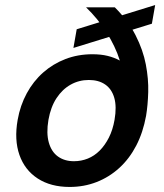

<svg xmlns="http://www.w3.org/2000/svg" viewBox="-20 -729 650 761"><path d="M256 12Q181 12 129.5 -21.5Q78 -55 57 -115Q36 -175 50 -254Q60 -311 86 -359Q112 -407 151 -441.5Q190 -476 239.5 -495Q289 -514 346 -514Q380 -514 406.5 -507.5Q433 -501 455 -489Q446 -518 432.5 -546Q419 -574 402 -601Q385 -628 364.5 -653Q344 -678 321 -700H435Q488 -647 517.5 -589Q547 -531 558 -473.5Q569 -416 567.5 -364Q566 -312 559 -270Q547 -204 520 -152Q493 -100 453 -63.5Q413 -27 363 -7.5Q313 12 256 12ZM273 -90Q302 -90 328 -100.5Q354 -111 375 -132Q396 -153 411.5 -183.5Q427 -214 434 -254Q443 -306 433 -341Q423 -376 397 -394Q371 -412 332 -412Q293 -412 260 -393.5Q227 -375 204 -340Q181 -305 172 -254Q163 -201 173.5 -164Q184 -127 210 -108.5Q236 -90 273 -90ZM271 -539 284 -613 595 -709 582 -635Z"/></svg>

Font: DM Sans 9pt SemiBold
Style: Italic
Weight: 600
Italic angle: -10°
Version: Version 4.004;gftools[0.9.30]